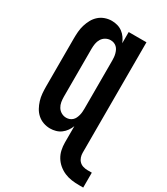

<svg xmlns="http://www.w3.org/2000/svg" viewBox="-230 -844 1011 1161"><g transform="rotate(30 275.0 -263.0)"><path d="M520 217Q494 217 468.5 213.5Q443 210 419.5 200Q396 190 376 173.5Q356 157 342.5 135Q329 113 323.5 87.5Q318 62 318 37V-78Q311 -60 299.5 -43.5Q288 -27 272 -15Q256 -3 236.5 2.5Q217 8 197 8Q173 8 150 0Q127 -8 109 -24Q91 -40 79.5 -61Q68 -82 61 -105Q54 -128 52 -152Q50 -176 50 -200V-535Q50 -559 52 -583Q54 -607 61 -630Q68 -653 79.5 -674Q91 -695 109 -711Q127 -727 150 -735Q173 -743 197 -743Q217 -743 236.5 -737.5Q256 -732 272 -720Q288 -708 299.5 -691.5Q311 -675 318 -657V-735H442V37Q442 52 447 67Q452 82 463 93Q474 104 489.5 108.5Q505 113 520 113H550V217ZM249 -97Q261 -97 272 -101Q283 -105 291.5 -113Q300 -121 305 -131.5Q310 -142 313 -153.5Q316 -165 317 -176.5Q318 -188 318 -200V-535Q318 -547 317 -558.5Q316 -570 313 -581.5Q310 -593 305 -603.5Q300 -614 291.5 -622Q283 -630 272 -634Q261 -638 249 -638Q231 -638 215 -629Q199 -620 189.5 -604.5Q180 -589 177 -571Q174 -553 174 -535V-200Q174 -182 177 -164Q180 -146 189.5 -130.5Q199 -115 215 -106Q231 -97 249 -97Z"/></g></svg>

Font: Iosevka SS04 Extrabold
Style: Regular
Weight: 800
Monospace: yes
Designer: Belleve Invis
Foundry: Belleve Invis
Version: Version 19.0.0; ttfautohint (v1.8.4)